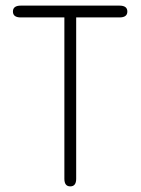

<svg xmlns="http://www.w3.org/2000/svg" viewBox="-20 -656 500 683"><path d="M54 -636H405Q433 -636 433 -615Q433 -594 405 -594H251V-20Q251 7 230 7Q209 7 209 -20V-594H54Q26 -594 26 -615Q26 -636 54 -636Z"/></svg>

Font: Jura Light
Style: Regular
Weight: 300
Designer: Daniel Johnson, Alexei Vanyashin
Foundry: Daniel Johnson
Version: Version 5.103